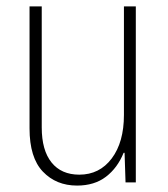

<svg xmlns="http://www.w3.org/2000/svg" viewBox="-20 -568 524 598"><path d="M220 10Q155 10 113.5 -33.5Q72 -77 72 -168V-548H110V-171Q110 -100 140.5 -62Q171 -24 227 -24Q290 -24 328 -74.5Q366 -125 366 -210V-548H403V0H371L368 -92H365Q346 -45 310 -17.5Q274 10 220 10Z"/></svg>

Font: Noto Sans Thai Cond ExtLt
Style: Regular
Weight: 200
Width: 3
Designer: Monotype Design Team
Foundry: Monotype Imaging Inc.
Version: Version 2.002; ttfautohint (v1.8.4.7-5d5b)